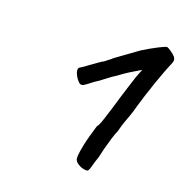

<svg xmlns="http://www.w3.org/2000/svg" viewBox="-109 -661 742 775"><g transform="rotate(20 262.0 -273.5)"><path d="M349 15Q346 17 336.5 16Q327 15 317 10.5Q307 6 300 0Q296 -4 293 -9.5Q290 -15 291 -29Q292 -43 298 -74Q302 -94 308 -115.5Q314 -137 318.5 -152Q323 -167 323 -167Q328 -169 337.5 -197Q347 -225 359 -265Q363 -279 373 -312Q383 -345 393 -376Q402 -405 409.5 -423.5Q417 -442 417 -442Q417 -442 404 -434.5Q391 -427 371 -414.5Q351 -402 330 -386Q313 -376 291 -358.5Q269 -341 251 -330Q224 -309 215.5 -304Q207 -299 198 -304Q185 -315 176 -333.5Q167 -352 173 -362Q175 -363 186 -370.5Q197 -378 211.5 -388.5Q226 -399 238 -407.5Q250 -416 255 -419Q258 -419 266 -426Q274 -433 283 -439Q288 -445 318 -466Q348 -487 383 -513Q420 -536 448 -550Q476 -564 480 -563Q483 -563 492.5 -557Q502 -551 511.5 -543Q521 -535 522 -529Q528 -522 516 -497Q512 -488 503 -464.5Q494 -441 483.5 -410.5Q473 -380 463.5 -350.5Q454 -321 448 -300Q440 -269 433.5 -252Q427 -235 421.5 -219.5Q416 -204 409 -177Q402 -161 394.5 -136.5Q387 -112 381 -88.5Q375 -65 372 -50Q364 -28 359 -8.5Q354 11 349 15Z"/></g></svg>

Font: Caveat SemiBold
Style: Regular
Weight: 600
Designer: Pablo Impallari
Foundry: Pablo Impallari
Version: Version 2.000